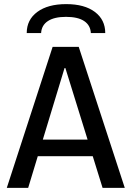

<svg xmlns="http://www.w3.org/2000/svg" viewBox="-20 -914 640 934"><path d="M13 0 236 -686H363L587 0H479L298 -583H294L117 0ZM125 -154V-235H471V-154ZM110 -753Q110 -818 161.5 -856Q213 -894 302 -894Q391 -894 441.5 -856Q492 -818 492 -753H422Q420 -791 389.5 -811.5Q359 -832 301 -832Q244 -832 213 -811.5Q182 -791 180 -753Z"/></svg>

Font: Chivo Mono Medium
Style: Regular
Weight: 400
Monospace: yes
Version: Version 1.008